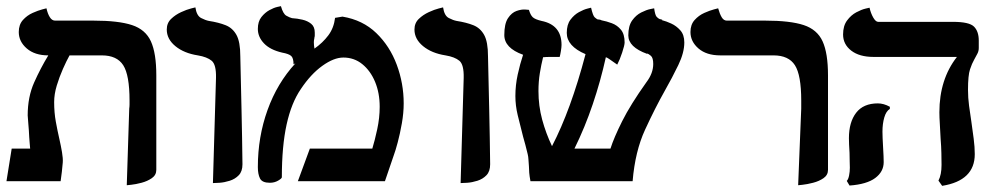

<svg xmlns="http://www.w3.org/2000/svg" viewBox="-20 -589 3224 624"><path d="M392 13 400 -236Q401 -243 401 -249.5Q401 -256 401 -262Q401 -345 380.5 -377Q360 -409 311 -409H206Q196 -391 184.5 -365Q173 -339 164.5 -311Q156 -283 156 -257Q156 -223 161.5 -193Q167 -163 173 -137Q178 -115 181.5 -94.5Q185 -74 184 -61Q183 -47 181 -30.5Q179 -14 177 0H1L18 -106H78Q77 -114 76.5 -123.5Q76 -133 75 -143Q74 -166 72 -187.5Q70 -209 70 -214Q70 -274 91 -321Q112 -368 137 -409Q93 -409 67 -431.5Q41 -454 41 -485Q41 -509 54.5 -524Q68 -539 86 -547Q104 -555 117.5 -558.5Q131 -562 131 -562Q135 -544 142 -533Q149 -522 159 -522H284Q365 -522 409 -507.5Q453 -493 470.5 -454.5Q488 -416 488 -344V-37Q488 -20 473.5 -10Q459 0 440 5Q421 10 406.5 11.5Q392 13 392 13Z M672 6 682 -336Q683 -379 668 -391.5Q653 -404 623 -409Q578 -416 550 -439Q522 -462 522 -493Q522 -514 536 -527.5Q550 -541 568.5 -549.5Q587 -558 601 -561.5Q615 -565 615 -565Q619 -538 633.5 -530.5Q648 -523 659 -521Q691 -516 713.5 -507Q736 -498 748.5 -475.5Q761 -453 761 -406Q763 -318 765 -230Q767 -142 768 -55Q768 -32 756 -19.5Q744 -7 726.5 -1.5Q709 4 693.5 5Q678 6 672 6Z M1069 -531 1093 -535Q1159 -524 1203 -481.5Q1247 -439 1269.5 -378.5Q1292 -318 1292 -253Q1292 -222 1286 -188Q1280 -154 1272.5 -126Q1265 -98 1260 -85Q1253 -65 1245.5 -42.5Q1238 -20 1231 0H948L987 -106H1190Q1198 -132 1206 -169Q1214 -206 1214 -242Q1214 -287 1199 -323Q1184 -359 1157.5 -380.5Q1131 -402 1096 -402Q1065 -402 1027.5 -375Q990 -348 958 -300Q927 -255 911.5 -184.5Q896 -114 896 -13Q896 -9 884 -2Q872 5 857 5Q832 5 825 -9Q818 -23 818 -46Q818 -144 849.5 -231.5Q881 -319 940 -383L934 -380Q934 -400 926.5 -407Q919 -414 897 -418Q858 -427 838 -448Q818 -469 818 -495Q818 -519 829.5 -533.5Q841 -548 855.5 -556Q870 -564 881.5 -566.5Q893 -569 893 -569Q900 -544 910.5 -538Q921 -532 929 -530Q946 -529 963 -525Q980 -521 991.5 -511.5Q1003 -502 1003 -483Q1003 -478 1003 -473.5Q1003 -469 1001 -464L1002 -465Q1001 -462 1000.5 -459Q1000 -456 1000 -452Q1000 -447 1000.5 -441.5Q1001 -436 1002 -431Q1029 -450 1047 -474Q1065 -498 1069 -531Z M1477 6 1487 -336Q1488 -379 1473 -391.5Q1458 -404 1428 -409Q1383 -416 1355 -439Q1327 -462 1327 -493Q1327 -514 1341 -527.5Q1355 -541 1373.5 -549.5Q1392 -558 1406 -561.5Q1420 -565 1420 -565Q1424 -538 1438.5 -530.5Q1453 -523 1464 -521Q1496 -516 1518.5 -507Q1541 -498 1553.5 -475.5Q1566 -453 1566 -406Q1568 -318 1570 -230Q1572 -142 1573 -55Q1573 -32 1561 -19.5Q1549 -7 1531.5 -1.5Q1514 4 1498.5 5Q1483 6 1477 6Z M2204 -451Q2204 -418 2184.5 -377.5Q2165 -337 2140 -293Q2109 -238 2076.5 -167.5Q2044 -97 2036 0H1704Q1701 -16 1700 -27.5Q1699 -39 1699 -49Q1698 -60 1697.5 -70Q1697 -80 1695 -88Q1691 -104 1687.5 -118Q1684 -132 1680 -145Q1670 -184 1662.5 -215Q1655 -246 1655 -277Q1655 -312 1662.5 -346.5Q1670 -381 1680 -411Q1619 -433 1619 -475Q1619 -512 1631 -530Q1643 -548 1659 -553.5Q1675 -559 1687 -558Q1699 -557 1699 -557Q1704 -540 1711.5 -533Q1719 -526 1740 -521Q1805 -508 1805 -443Q1805 -436 1803 -423.5Q1801 -411 1799 -404Q1788 -404 1770.5 -404Q1753 -404 1746 -403H1745Q1739 -379 1734.5 -351.5Q1730 -324 1730 -293Q1730 -245 1742 -200.5Q1754 -156 1774 -114Q1835 -231 1883 -413Q1822 -439 1822 -482Q1822 -509 1834 -525Q1846 -541 1861.5 -549.5Q1877 -558 1889 -561Q1901 -564 1901 -564Q1907 -538 1912.5 -533Q1918 -528 1922 -526Q1924 -526 1926.5 -525.5Q1929 -525 1930 -525Q1932 -524 1933 -524Q1934 -524 1935 -523Q1951 -520 1968.5 -513.5Q1986 -507 1998 -492.5Q2010 -478 2010 -451Q2010 -442 2002 -418Q1994 -394 1986 -379Q1966 -393 1959.5 -397.5Q1953 -402 1949 -403Q1932 -326 1906.5 -250.5Q1881 -175 1847 -106H1964Q1975 -141 2002 -195Q2029 -249 2081 -322Q2103 -351 2103 -381Q2103 -401 2095.5 -407.5Q2088 -414 2083 -415Q2083 -415 2083 -414Q2022 -436 2022 -474Q2022 -505 2034.5 -522.5Q2047 -540 2064 -548.5Q2081 -557 2093.5 -559.5Q2106 -562 2106 -562Q2109 -540 2114 -534.5Q2119 -529 2124 -527Q2131 -526 2133 -524H2131Q2131 -524 2131.5 -523.5Q2132 -523 2133 -523Q2145 -520 2161.5 -512.5Q2178 -505 2191 -490.5Q2204 -476 2204 -451Z M2574 13 2584 -236V-262Q2584 -345 2563.5 -377Q2543 -409 2494 -409H2321Q2276 -409 2250 -431.5Q2224 -454 2224 -485Q2224 -509 2237.5 -524Q2251 -539 2269 -547Q2287 -555 2300.5 -558.5Q2314 -562 2314 -562Q2319 -544 2325.5 -533Q2332 -522 2342 -522H2467Q2548 -522 2592 -507.5Q2636 -493 2653.5 -454.5Q2671 -416 2671 -344V-37Q2671 -20 2656.5 -10Q2642 0 2622.5 5Q2603 10 2588.5 11.5Q2574 13 2574 13Z M3126 -297Q3126 -271 3129.5 -245Q3133 -219 3137 -193Q3141 -165 3144.5 -138Q3148 -111 3148 -88Q3148 -2 3042 15L3030 -2Q3040 -21 3040 -53Q3040 -68 3039.5 -91Q3039 -114 3037 -138Q3036 -162 3034.5 -185Q3033 -208 3033 -224Q3033 -331 3090 -404H2819Q2773 -404 2746.5 -424.5Q2720 -445 2720 -477Q2720 -505 2733 -522.5Q2746 -540 2763 -549Q2780 -558 2793 -561Q2806 -564 2806 -564Q2810 -546 2818 -532Q2826 -518 2834 -518H3077Q3130 -518 3145.5 -502.5Q3161 -487 3161 -457V-433Q3161 -423 3156.5 -414.5Q3152 -406 3146 -395Q3139 -383 3132.5 -363.5Q3126 -344 3126 -297ZM2848 -161Q2848 -154 2848.5 -140Q2849 -126 2850 -111Q2851 -96 2851.5 -82Q2852 -68 2852 -62Q2852 -31 2824.5 -10.5Q2797 10 2741 14L2732 -1Q2737 -6 2739.5 -18.5Q2742 -31 2742 -44Q2742 -51 2741.5 -64Q2741 -77 2741 -92Q2740 -106 2739.5 -119.5Q2739 -133 2739 -140Q2739 -192 2762.5 -222.5Q2786 -253 2833 -253Q2852 -253 2872 -242V-235Q2860 -228 2854 -207.5Q2848 -187 2848 -161Z"/></svg>

Font: Libertinus Serif SemiBold
Style: Regular
Weight: 600
Designer: Philipp H. Poll, Khaled Hosny
Foundry: Caleb Maclennan
Version: Version 7.051;RELEASE